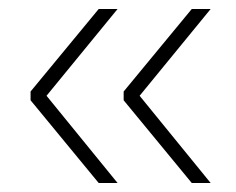

<svg xmlns="http://www.w3.org/2000/svg" viewBox="-20 -456 524 427"><path d="M448.5 -436 290.5 -243 448.5 -49H406.5L255 -233V-252.5L406.5 -436ZM241.5 -436 83.5 -243 241.5 -49H199.5L48 -233V-252.5L199.5 -436Z"/></svg>

Font: Anek Malayalam Medium ExtraLight
Style: Regular
Weight: 250
Version: Version 1.003